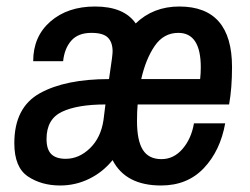

<svg xmlns="http://www.w3.org/2000/svg" viewBox="-20 -558 769 590"><path d="M24 -118Q24 -228 102.5 -271.5Q181 -315 315 -315L324 -378Q326 -394 326 -400Q326 -428 311.5 -442.5Q297 -457 261 -457Q220 -457 199 -433Q178 -409 174 -370H82Q82 -446 135 -492Q188 -538 272 -538Q361 -538 397 -486Q451 -538 531 -538Q693 -538 693 -352Q693 -287 684 -237H403Q401 -216 401 -186Q401 -126 419 -97.5Q437 -69 476 -69Q514 -69 541 -100.5Q568 -132 576 -179H672Q657 -95 606.5 -41.5Q556 12 475 12Q366 12 326 -66Q296 -29 254 -8.5Q212 12 165 12Q107 12 65.5 -16Q24 -44 24 -118ZM595 -315Q597 -333 597 -351Q597 -457 528 -457Q483 -457 455.5 -417Q428 -377 414 -315ZM298 -189 304 -237Q218 -237 170.5 -214.5Q123 -192 123 -131Q123 -99 137.5 -84.5Q152 -70 182 -70Q223 -70 256.5 -102.5Q290 -135 298 -189Z"/></svg>

Font: Archivo Narrow Medium
Style: Italic
Weight: 500
Italic angle: -8°
Designer: Hector Gatti
Foundry: Omnibus-Type
Version: Version 2.001